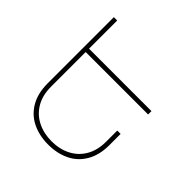

<svg xmlns="http://www.w3.org/2000/svg" viewBox="-199 -904 1068 1068"><g transform="rotate(45 335.5 -370.0)"><path d="M121.6 -502V-229Q121.6 -162.1 149.7 -114.3Q177.7 -66.4 227.1 -41.5Q276.4 -16.6 338.4 -16.6Q400.4 -16.6 449.5 -41.5Q498.5 -66.4 526.6 -114.3Q554.7 -162.1 554.7 -229V-317.4H581.1V-229Q581.1 -151.4 549.8 -97.7Q518.6 -43.9 463.9 -17.1Q409.2 9.8 338.4 9.8Q267.6 9.8 212.6 -17.1Q157.7 -43.9 126.5 -97.7Q95.2 -151.4 95.2 -229V-750H121.6V-528.3H612.8V-502Z"/></g></svg>

Font: Mardoto Thin
Style: Regular
Weight: 250
Designer: Christian Robertson, Vahan Hovhannisyan
Foundry: Google
Version: Version 1.000